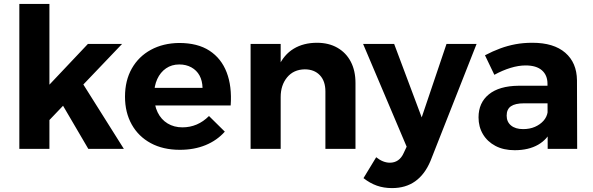

<svg xmlns="http://www.w3.org/2000/svg" viewBox="-20 -762 3034 983"><path d="M79 -742H233V0H79ZM430 -537H605L224 -138V-319ZM395 -348 614 0H432L282 -256Z M1017 -312Q1016 -349 1001.5 -375.5Q987 -402 960 -417Q933 -432 898 -432Q859 -432 830 -412Q801 -392 785 -357Q769 -322 769 -276Q769 -224 787 -187Q805 -150 838 -130Q871 -110 914 -110Q992 -110 1050 -168L1131 -88Q1091 -43 1032.5 -19Q974 5 901 5Q815 5 752 -29Q689 -63 654.5 -124.5Q620 -186 620 -267Q620 -350 655 -411.5Q690 -473 752.5 -507Q815 -541 897 -542Q992 -542 1052.5 -502.5Q1113 -463 1140.5 -391.5Q1168 -320 1161 -222H747V-312Z M1646 -294Q1646 -347 1617.5 -377Q1589 -407 1540 -407Q1483 -406 1450 -366Q1417 -326 1417 -265H1378Q1378 -359 1405.5 -420.5Q1433 -482 1483.5 -512.5Q1534 -543 1603 -543Q1663 -543 1707.5 -517.5Q1752 -492 1776 -446Q1800 -400 1800 -337V0H1646ZM1263 -537H1417V0H1263Z M2184 62Q2155 131 2106 166Q2057 201 1987 201Q1945 201 1909.5 188.5Q1874 176 1841 150L1906 43Q1941 71 1976 71Q2000 71 2018 58.5Q2036 46 2047 21L2062 -11L1839 -537H1998L2139 -161L2266 -537H2420Z M2662 -233Q2618 -233 2596 -218Q2574 -203 2574 -170Q2574 -138 2596.5 -119.5Q2619 -101 2658 -101Q2692 -101 2718.5 -112.5Q2745 -124 2762.5 -143.5Q2780 -163 2784 -189L2807 -103Q2784 -49 2735 -21Q2686 7 2615 7Q2558 7 2516.5 -15Q2475 -37 2452.5 -75Q2430 -113 2430 -161Q2430 -236 2483 -279Q2536 -322 2635 -323H2799V-233ZM2783 -333Q2783 -377 2754.5 -402Q2726 -427 2671 -427Q2635 -427 2594 -414.5Q2553 -402 2511 -379L2463 -479Q2503 -500 2541 -514Q2579 -528 2619 -535.5Q2659 -543 2706 -543Q2815 -543 2874 -492Q2933 -441 2934 -351L2935 0H2784Z"/></svg>

Font: Alexandria SemiBold
Style: Regular
Weight: 600
Designer: Mohamed Gaber
Foundry: Kief Type Foundry
Version: Version 5.100